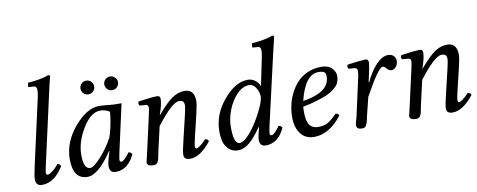

<svg xmlns="http://www.w3.org/2000/svg" viewBox="-62 -979 3160 1271"><g transform="rotate(-10 1518.5 -344.0)"><path d="M286 -583 184 -127Q172 -74 172 -64Q172 -50 184 -50Q194 -50 215.5 -66Q237 -82 258 -108Q273 -108 280 -91Q219 10 135 10Q93 10 93 -34Q93 -56 107 -119L206 -563Q213 -594 213 -613Q213 -641 192 -641L161 -643Q156 -643 156 -648L159 -672Q246 -678 299 -698Q311 -698 311 -688Q300 -648 286 -583Z M508.5 -540.5Q495 -554 495 -573Q495 -592 508.5 -605.5Q522 -619 541 -619Q560 -619 573.5 -605.5Q587 -592 587 -573Q587 -554 573.5 -540.5Q560 -527 541 -527Q522 -527 508.5 -540.5ZM668.5 -540.5Q655 -554 655 -573Q655 -592 668.5 -605.5Q682 -619 701 -619Q720 -619 733.5 -605.5Q747 -592 747 -573Q747 -554 733.5 -540.5Q720 -527 701 -527Q682 -527 668.5 -540.5ZM676 -433Q684 -431 746 -431L677 -120Q667 -72 667 -64Q667 -50 679 -50Q696 -50 735 -103Q748 -103 758 -87Q714 10 630 10Q589 10 589 -35Q589 -57 599 -90L612 -132L610 -134Q513 10 441 10Q344 10 344 -125Q344 -239 428.5 -339Q513 -439 596 -439Q622 -439 676 -433ZM626 -219Q637 -247 646 -289.5Q655 -332 658 -360L661 -389Q631 -408 599 -408Q534 -408 479 -317Q424 -226 424 -141Q424 -45 468 -45Q492 -45 540.5 -98.5Q589 -152 626 -219Z M1185 -124Q1174 -76 1174 -67Q1174 -50 1184 -50Q1192 -50 1211 -64.5Q1230 -79 1249 -100Q1266 -100 1272 -83Q1199 10 1130 10Q1089 10 1089 -23Q1089 -47 1106 -115L1144 -275Q1157 -330 1157 -343Q1157 -365 1148.5 -372Q1140 -379 1122 -379Q1076 -379 968 -238L930 -72Q928 -65 925.5 -49.5Q923 -34 921 -26Q919 -18 914.5 -8.5Q910 1 902.5 5.5Q895 10 884 10Q841 10 841 -17Q841 -19 854 -72L910 -321Q919 -363 919 -372Q919 -391 901 -392L861 -395Q850 -411 860 -423Q947 -436 986 -436Q1006 -436 1006 -415Q1006 -380 985 -320L982 -311L983 -310Q1049 -387 1088.5 -413Q1128 -439 1170 -439Q1236 -439 1236 -359Q1236 -340 1223 -283Z M1615 -194Q1661 -278 1661 -316Q1661 -345 1643 -374Q1625 -403 1598 -403Q1554 -403 1514.5 -361.5Q1475 -320 1453 -262Q1431 -204 1431 -150Q1431 -36 1470 -36Q1498 -36 1537.5 -80Q1577 -124 1615 -194ZM1615 -116 1612 -118Q1566 -51 1528.5 -20.5Q1491 10 1453 10Q1412 10 1388 -16Q1364 -42 1357.5 -71Q1351 -100 1351 -134Q1351 -248 1431.5 -343.5Q1512 -439 1595 -439Q1622 -439 1643 -423.5Q1664 -408 1674 -384H1675L1712 -563Q1719 -597 1719 -613Q1719 -641 1698 -641L1667 -643Q1662 -643 1662 -648L1665 -672Q1752 -678 1805 -698Q1817 -698 1817 -688Q1807 -648 1792 -583L1686 -120Q1676 -72 1676 -64Q1676 -50 1688 -50Q1705 -50 1744 -103Q1757 -103 1767 -87Q1723 10 1639 10Q1598 10 1598 -35Q1598 -50 1608 -90Z M2114 -370Q2114 -392 2103 -400Q2092 -408 2065 -408Q1975 -408 1933 -237Q1965 -242 1994 -250Q2023 -258 2051.5 -273Q2080 -288 2097 -313Q2114 -338 2114 -370ZM1926 -199Q1925 -191 1925 -165Q1925 -101 1944.5 -75.5Q1964 -50 2001 -50Q2038 -50 2063 -62.5Q2088 -75 2129 -117Q2145 -117 2152 -101Q2066 10 1965 10Q1905 10 1873.5 -32.5Q1842 -75 1842 -142Q1842 -181 1850.5 -221.5Q1859 -262 1878.5 -301.5Q1898 -341 1926 -371Q1954 -401 1996 -420Q2038 -439 2088 -439Q2136 -439 2159.5 -414.5Q2183 -390 2183 -365Q2183 -352 2182.5 -346Q2182 -340 2177.5 -325Q2173 -310 2164 -299.5Q2155 -289 2136.5 -274Q2118 -259 2091.5 -247.5Q2065 -236 2022.5 -223Q1980 -210 1926 -199Z M2381 -285 2385 -284Q2418 -355 2459 -397Q2500 -439 2537 -439Q2563 -439 2576 -424.5Q2589 -410 2589 -392Q2589 -371 2576 -353.5Q2563 -336 2544 -336Q2528 -336 2510 -357Q2500 -369 2489 -369Q2461 -369 2362 -189L2333 -72Q2331 -65 2328 -49Q2325 -33 2322.5 -25.5Q2320 -18 2315.5 -8Q2311 2 2304 6Q2297 10 2287 10Q2249 10 2249 -17Q2249 -24 2251 -32.5Q2253 -41 2256.5 -52.5Q2260 -64 2262 -72L2317 -321Q2324 -349 2324 -372Q2324 -390 2306 -392L2266 -395Q2255 -411 2265 -423Q2367 -436 2385 -436Q2406 -436 2406 -411Q2406 -397 2389 -320Z M2950 -124Q2939 -76 2939 -67Q2939 -50 2949 -50Q2957 -50 2976 -64.5Q2995 -79 3014 -100Q3031 -100 3037 -83Q2964 10 2895 10Q2854 10 2854 -23Q2854 -47 2871 -115L2909 -275Q2922 -330 2922 -343Q2922 -365 2913.5 -372Q2905 -379 2887 -379Q2841 -379 2733 -238L2695 -72Q2693 -65 2690.5 -49.5Q2688 -34 2686 -26Q2684 -18 2679.5 -8.5Q2675 1 2667.5 5.5Q2660 10 2649 10Q2606 10 2606 -17Q2606 -19 2619 -72L2675 -321Q2684 -363 2684 -372Q2684 -391 2666 -392L2626 -395Q2615 -411 2625 -423Q2712 -436 2751 -436Q2771 -436 2771 -415Q2771 -380 2750 -320L2747 -311L2748 -310Q2814 -387 2853.5 -413Q2893 -439 2935 -439Q3001 -439 3001 -359Q3001 -340 2988 -283Z"/></g></svg>

Font: Linux Libertine O
Style: Italic
Weight: 400
Italic angle: -12°
Designer: Philipp H. Poll
Foundry: Philipp H. Poll
Version: Version 5.1.6